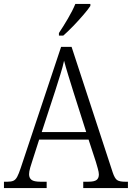

<svg xmlns="http://www.w3.org/2000/svg" viewBox="-21 -951 667 971"><path d="M-1 0V-32H17Q36 -32 47 -37Q58 -42 66 -57Q74 -72 84 -102L288 -714H341L549 -79Q559 -49 571 -40.5Q583 -32 612 -32H626V0H400V-32H425Q456 -32 467.5 -41Q479 -50 479 -69Q479 -80 473.5 -99Q468 -118 464 -132L427 -245H177L143 -139Q138 -125 132 -104Q126 -83 126 -70Q126 -51 138.5 -41.5Q151 -32 184 -32H215V0ZM190 -283H415L351 -484Q337 -529 324 -571Q311 -613 303 -644Q297 -615 284.5 -575Q272 -535 259 -494ZM277 -784Q299 -817 322.5 -857Q346 -897 360 -931H436V-921Q425 -904 401 -876Q377 -848 349.5 -819.5Q322 -791 299 -771H277Z"/></svg>

Font: Noto Serif SemiCondensed Light
Style: Regular
Weight: 300
Width: 4
Designer: Monotype Design Team
Foundry: Monotype Imaging Inc.
Version: Version 2.013